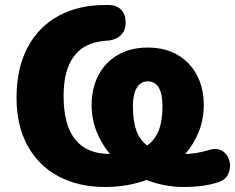

<svg xmlns="http://www.w3.org/2000/svg" viewBox="-20 -736 939 767"><path d="M401 11Q291 11 211 -33Q131 -77 88.5 -157Q46 -237 46 -345Q46 -463 90 -546Q134 -629 213.5 -672.5Q293 -716 400 -716Q403 -716 406.5 -716Q410 -716 417 -716Q447 -715 464.5 -696.5Q482 -678 482 -646Q482 -620 470.5 -604.5Q459 -589 443 -582Q427 -575 412 -574Q403 -573 394.5 -572.5Q386 -572 379 -570Q309 -560 271.5 -505.5Q234 -451 234 -353Q234 -121 419 -121Q385 -162 365.5 -211.5Q346 -261 346 -316Q346 -384 373.5 -436Q401 -488 451.5 -517Q502 -546 570 -546Q639 -546 689 -517Q739 -488 766.5 -436Q794 -384 794 -316Q794 -260 774.5 -210.5Q755 -161 720 -121Q740 -121 765 -125Q790 -129 812 -136Q846 -147 868 -133Q890 -119 896.5 -93Q903 -67 892.5 -42.5Q882 -18 852 -8Q794 11 715 11Q637 11 565 -17Q488 11 401 11ZM568 -155Q600 -178 614.5 -216Q629 -254 629 -311Q629 -411 570 -411Q542 -411 526.5 -385.5Q511 -360 511 -311Q511 -253 524.5 -215Q538 -177 568 -155Z"/></svg>

Font: Chiron GoRound TC H
Style: Regular
Weight: 900
Designer: Ryoko NISHIZUKA 西塚涼子 (kana, bopomofo & ideographs); Paul D. Hunt (Latin, Greek & Cyrillic); Sandoll Communications 산돌커뮤니
Foundry: Adobe
Version: Version 1.000;hotconv 1.1.1;makeotfexe 2.6.0